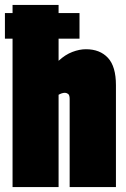

<svg xmlns="http://www.w3.org/2000/svg" viewBox="-28 -760 512 780"><path d="M23 0V-603H-8V-707H23V-740H210V-707H295V-603H210V-513Q237 -538 266 -549Q295 -560 321 -560Q378 -560 410.5 -525Q443 -490 443 -414V0H255V-358Q255 -374 248.5 -378.5Q242 -383 236 -383Q224 -383 210 -375V0Z"/></svg>

Font: Georama Condensed Black
Style: Regular
Weight: 900
Width: 3
Designer: Jean-Baptiste Levee
Foundry: Production Type
Version: Version 1.000